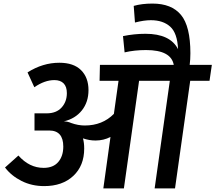

<svg xmlns="http://www.w3.org/2000/svg" viewBox="-20 -1054 1205 1074"><path d="M1152 -602H1044L959 0H845L930 -602H758L673 0H558L598 -288Q560 -268 514 -268Q480 -268 444 -280Q451 -256 451 -223Q451 -127 390 -70Q329 -13 227 -13Q158 -13 101 -41.5Q44 -70 8 -117L83 -184Q144 -115 224 -115Q278 -115 306 -148Q334 -181 334 -234Q334 -324 255 -324H173V-420H241Q295 -420 324.5 -452.5Q354 -485 354 -533Q354 -569 336 -587.5Q318 -606 284 -606Q230 -606 172 -566L134 -649Q219 -703 312 -703Q392 -703 433.5 -661.5Q475 -620 475 -550Q475 -483 438 -436.5Q401 -390 337 -375Q358 -375 378 -366Q417 -352 454 -352Q553 -352 617 -417L643 -602H537L539 -691H952Q937 -774 797 -774Q732 -774 677 -761L668 -852Q731 -865 794 -865Q932 -865 976 -779Q972 -869 932 -905Q892 -941 824 -941Q785 -941 735 -928L728 -1021Q773 -1034 833 -1034Q940 -1034 992.5 -970.5Q1045 -907 1045 -756Q1045 -720 1041 -691H1165Z"/></svg>

Font: FiraGO Medium
Style: Italic
Weight: 500
Italic angle: -8°
Designer: bBox Type GmbH
Foundry: bBox Type GmbH
Version: Version 1.001